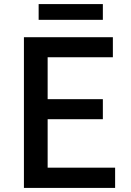

<svg xmlns="http://www.w3.org/2000/svg" viewBox="-20 -919 640 939"><path d="M97 0V-737H532V-639H213V-434H483V-336H213V-99H543V0ZM169 -822V-899H483V-822Z"/></svg>

Font: Noto Sans KR Medium
Style: Regular
Weight: 500
Designer: Ryoko NISHIZUKA  (kana, bopomofo & ideographs); Paul D. Hunt (Latin, Greek & Cyrillic); Sandoll Communications , Soo-you
Foundry: Adobe
Version: Version 2.004-H2;hotconv 1.0.118;makeotfexe 2.5.65603